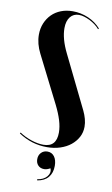

<svg xmlns="http://www.w3.org/2000/svg" viewBox="-98 -759 582 998"><g transform="rotate(10 193.0 -260.0)"><path d="M241 -75Q241 -105 230.5 -139.5Q220 -174 199 -216L75 -462Q50 -511 50 -559Q50 -592 61.5 -619.5Q73 -647 93 -667Q113 -687 141 -698Q169 -709 203 -709Q246 -709 285.5 -692Q325 -675 352 -644L348 -640Q338 -652 324.5 -662Q311 -672 296 -679.5Q281 -687 266 -691.5Q251 -696 238 -696Q209 -696 192 -674.5Q175 -653 175 -615Q175 -559 210 -488L346 -210Q356 -189 361.5 -168.5Q367 -148 367 -128Q367 -98 353.5 -73Q340 -48 317 -29.5Q294 -11 262 -0.5Q230 10 192 10Q111 10 42 -36L45 -41Q73 -22 108 -10.5Q143 1 172 1Q241 1 241 -75ZM230 115Q213 125 198 125Q178 125 166 112.5Q154 100 154 80Q154 59 167 45.5Q180 32 200 32Q223 32 236.5 50Q250 68 250 99Q250 136 230.5 159.5Q211 183 173 189L172 183Q188 181 201 174.5Q214 168 222 158.5Q230 149 232.5 138Q235 127 230 115Z"/></g></svg>

Font: Moniqa Black Display
Style: Regular
Weight: 900
Designer: Rajesh Rajput
Foundry: Rajesh Rajput
Version: Version 1.000